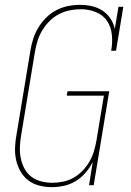

<svg xmlns="http://www.w3.org/2000/svg" viewBox="-20 -763 540 791"><path d="M193 8Q167 8 141.5 1.5Q116 -5 96.5 -20Q77 -35 64.5 -57Q52 -79 46.5 -103.5Q41 -128 42 -155Q43 -182 48 -208L105 -553Q109 -578 116.5 -602Q124 -626 137.5 -648.5Q151 -671 170 -690Q189 -709 212 -721Q235 -733 260 -738Q285 -743 310 -743Q335 -743 359 -737.5Q383 -732 402.5 -719Q422 -706 435 -686.5Q448 -667 453 -644L468 -735H488L458 -554H438Q444 -586 441 -618.5Q438 -651 421.5 -676Q405 -701 375.5 -713Q346 -725 314 -725Q291 -725 268 -720.5Q245 -716 223.5 -705Q202 -694 184.5 -676.5Q167 -659 154.5 -638.5Q142 -618 135 -595.5Q128 -573 124 -550L67 -205Q63 -182 62 -158Q61 -134 65.5 -111.5Q70 -89 80.5 -69Q91 -49 108.5 -35.5Q126 -22 149 -16Q172 -10 195 -10Q217 -10 239.5 -14.5Q262 -19 282.5 -30.5Q303 -42 319.5 -59Q336 -76 348 -96.5Q360 -117 366.5 -138.5Q373 -160 377 -182L408 -369H255L258 -387H430L366 0H347L362 -96Q350 -72 332.5 -51.5Q315 -31 292 -17Q269 -3 243.5 2.5Q218 8 193 8Z"/></svg>

Font: Iosevka Slab Thin Oblique
Style: Regular
Weight: 100
Italic angle: -9°
Monospace: yes
Designer: Belleve Invis
Foundry: Belleve Invis
Version: Version 11.1.0; ttfautohint (v1.8.3)